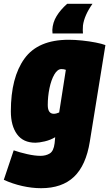

<svg xmlns="http://www.w3.org/2000/svg" viewBox="-45 -769 574 1009"><path d="M-25 176 27 21Q58 32 98 41Q138 50 168 50Q196 50 216.5 37.5Q237 25 242 -16L245 -48Q220 -33 190 -26Q160 -19 141 -19Q77 -19 44.5 -63.5Q12 -108 12 -184Q12 -362 83.5 -461Q155 -560 316 -560Q349 -560 387 -556Q425 -552 458 -545.5Q491 -539 509 -532L427 -25Q407 100 344 160Q281 220 171 220Q123 220 72 208.5Q21 197 -25 176ZM301 -402Q291 -406 278 -406Q257 -406 240.5 -377.5Q224 -349 215 -305.5Q206 -262 206 -217Q206 -171 238 -171Q250 -171 266 -178ZM391 -593H231Q230 -601 230 -612Q232 -651 252.5 -684.5Q273 -718 308 -749H441Q398 -688 391 -635Q390 -620 390 -610Q390 -600 391 -593Z"/></svg>

Font: Georama SemiCondensed Black
Style: Italic
Weight: 900
Width: 4
Italic angle: -9°
Designer: Jean-Baptiste Levee
Foundry: Production Type
Version: Version 1.000